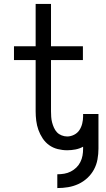

<svg xmlns="http://www.w3.org/2000/svg" viewBox="-20 -755 540 975"><path d="M271 200V130Q289 130 306.5 127Q324 124 339.5 116Q355 108 367.5 96Q380 84 388 68Q396 52 399 35Q402 18 402 0V-10Q384 0 363 4Q342 8 321 8Q297 8 273 2Q249 -4 229.5 -18Q210 -32 196.5 -52.5Q183 -73 175 -95.5Q167 -118 164 -142Q161 -166 161 -190V-450H51V-520H161V-735H239V-520H401V-450H239V-190Q239 -176 240 -161.5Q241 -147 244.5 -133.5Q248 -120 254 -106.5Q260 -93 269.5 -83Q279 -73 293 -67.5Q307 -62 321 -62Q339 -62 356 -70.5Q373 -79 383 -94Q393 -109 397.5 -127.5Q402 -146 402 -164V-176H480Q480 -174 480 -171.5Q480 -169 480 -166Q480 -164 480 -161.5Q480 -159 480 -156V0Q480 27 475 54.5Q470 82 457 106Q444 130 423.5 149Q403 168 378 179.5Q353 191 326 195.5Q299 200 271 200Z"/></svg>

Font: Zed Sans
Style: Regular
Weight: 400
Designer: Belleve Invis
Foundry: Belleve Invis
Version: Version 1.0.0; ttfautohint (v1.8.4)